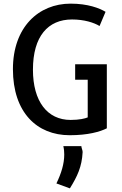

<svg xmlns="http://www.w3.org/2000/svg" viewBox="-20 -727 672 1055"><path d="M328 76H427C427 85 435 101 434 109C430 189 405 242 364 308L290 281C317 225 333 173 333 122C333 109 332 93 328 76ZM567 -22C530 -3 463 16 363 16C183 16 51 -109 51 -347C51 -578 192 -707 368 -707C463 -707 527 -682 560 -662L527 -584C496 -603 442 -620 376 -620C244 -620 161 -528 161 -344C161 -170 240 -68 368 -68C417 -68 448 -76 462 -82V-289H393V-374H567Z"/></svg>

Font: Repo Medium
Style: Regular
Weight: 500
Designer: Stefan Peev
Foundry: Context Ltd
Version: Version 1.502